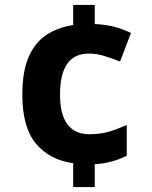

<svg xmlns="http://www.w3.org/2000/svg" viewBox="-20 -744 612 774"><path d="M362 -724V-647Q409 -645 444.5 -635Q480 -625 508 -611L464 -496Q429 -510 398.5 -519Q368 -528 338 -528Q222 -528 222 -363Q222 -281 252.5 -242Q283 -203 338 -203Q385 -203 418.5 -213Q452 -223 491 -240V-116Q460 -101 428.5 -92.5Q397 -84 362 -82V10H275V-86Q178 -100 124 -166Q70 -232 70 -362Q70 -456 95.5 -514.5Q121 -573 167.5 -603.5Q214 -634 275 -643V-724Z"/></svg>

Font: Noto IKEA Latin
Style: Bold
Weight: 700
Designer: Monotype Design Team
Foundry: Monotype Imaging Inc.
Version: Version 1.0